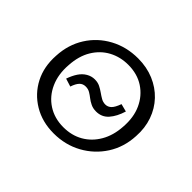

<svg xmlns="http://www.w3.org/2000/svg" viewBox="-102 -565 718 718"><g transform="rotate(45 257.0 -206.0)"><path d="M244 5Q183 5 136.5 -23Q90 -51 65.5 -98.5Q41 -146 45 -207Q48 -268 78 -315.5Q108 -363 158 -390Q208 -417 269 -417Q315 -417 353 -401Q391 -385 418 -356.5Q445 -328 458.5 -289.5Q472 -251 469 -206Q466 -145 435.5 -97.5Q405 -50 355 -22.5Q305 5 244 5ZM253 -37Q297 -37 331 -56.5Q365 -76 386 -112Q407 -148 410 -197Q414 -249 396 -288.5Q378 -328 343 -351Q308 -374 260 -374Q218 -374 183.5 -355.5Q149 -337 127.5 -301.5Q106 -266 103 -215Q99 -164 117 -123.5Q135 -83 170.5 -60Q206 -37 253 -37ZM298 -165Q282 -165 269.5 -171Q257 -177 247.5 -184.5Q238 -192 228 -198Q218 -204 205 -204Q190 -204 180.5 -194Q171 -184 164 -163L132 -173Q140 -196 151 -212.5Q162 -229 177.5 -238Q193 -247 210 -247Q226 -247 238 -241Q250 -235 260.5 -227.5Q271 -220 281.5 -214Q292 -208 304 -208Q317 -208 327 -217.5Q337 -227 346 -252L377 -244Q366 -208 347 -186.5Q328 -165 298 -165Z"/></g></svg>

Font: Ysabeau Office Light
Style: Italic
Weight: 300
Italic angle: -12°
Designer: Christian Thalmann (Catharsis Fonts)
Version: Version 2.001;gftools[0.9.30]; featfreeze: tnum,lnum,ss02